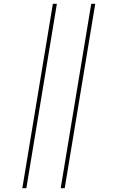

<svg xmlns="http://www.w3.org/2000/svg" viewBox="-20 -843 616 1006"><path d="M298 143H319L479 -823H458ZM97 143H118L278 -823H257Z"/></svg>

Font: Iosevka Sparkle Thin
Style: Italic
Weight: 100
Italic angle: -9°
Designer: Belleve Invis
Foundry: Belleve Invis
Version: Version 4.5.0; ttfautohint (v1.8.3)